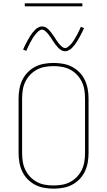

<svg xmlns="http://www.w3.org/2000/svg" viewBox="-20 -1119 640 1147"><path d="M300 8Q272 8 243.5 3Q215 -2 190 -15Q165 -28 145 -48.5Q125 -69 113 -94.5Q101 -120 96 -148Q91 -176 91 -205V-530Q91 -559 96 -587Q101 -615 113 -640.5Q125 -666 145 -686.5Q165 -707 190 -720Q215 -733 243.5 -738Q272 -743 300 -743Q328 -743 356.5 -738Q385 -733 410 -720Q435 -707 455 -686.5Q475 -666 487 -640.5Q499 -615 504 -587Q509 -559 509 -530V-205Q509 -176 504 -148Q499 -120 487 -94.5Q475 -69 455 -48.5Q435 -28 410 -15Q385 -2 356.5 3Q328 8 300 8ZM300 -11Q326 -11 351.5 -15.5Q377 -20 399.5 -32Q422 -44 440 -63Q458 -82 469 -105Q480 -128 484 -153.5Q488 -179 488 -205V-530Q488 -556 484 -581.5Q480 -607 469 -630Q458 -653 440 -672Q422 -691 399.5 -703Q377 -715 351.5 -719.5Q326 -724 300 -724Q274 -724 248.5 -719.5Q223 -715 200.5 -703Q178 -691 160 -672Q142 -653 131 -630Q120 -607 116 -581.5Q112 -556 112 -530V-205Q112 -179 116 -153.5Q120 -128 131 -105Q142 -82 160 -63Q178 -44 200.5 -32Q223 -20 248.5 -15.5Q274 -11 300 -11ZM369 -813Q356 -813 345.5 -819.5Q335 -826 326.5 -835Q318 -844 311 -853.5Q304 -863 297 -873.5Q290 -884 283 -895Q276 -906 268.5 -915Q261 -924 251 -933Q241 -942 231 -942Q226 -942 223.5 -941Q221 -940 217.5 -938Q214 -936 209.5 -932.5Q205 -929 200 -923.5Q195 -918 192.5 -914.5Q190 -911 187.5 -908Q185 -905 183 -902Q181 -899 178.5 -895.5Q176 -892 173.5 -888Q171 -884 169 -879.5Q167 -875 164 -870.5Q161 -866 158.5 -861Q156 -856 153.5 -850.5Q151 -845 148 -839.5Q145 -834 142.5 -828Q140 -822 137 -815L118 -823Q123 -835 128 -845Q133 -855 138 -864.5Q143 -874 147.5 -882Q152 -890 156.5 -897.5Q161 -905 165 -911Q169 -917 173.5 -922.5Q178 -928 185.5 -936.5Q193 -945 200.5 -950Q208 -955 215 -958Q222 -961 231 -961Q244 -961 254.5 -955Q265 -949 273.5 -939.5Q282 -930 289 -920.5Q296 -911 303 -900.5Q310 -890 317 -879Q324 -868 331.5 -859Q339 -850 349 -841Q359 -832 369 -832Q374 -832 376.5 -833Q379 -834 382.5 -836.5Q386 -839 390.5 -842.5Q395 -846 400 -851Q405 -856 407.5 -859.5Q410 -863 412.5 -866Q415 -869 417 -872Q419 -875 421.5 -879Q424 -883 426.5 -887Q429 -891 431 -895Q433 -899 436 -903.5Q439 -908 441.5 -913Q444 -918 446.5 -923.5Q449 -929 452 -934.5Q455 -940 457.5 -946Q460 -952 463 -959L482 -951Q477 -940 472 -929.5Q467 -919 462 -910Q457 -901 452.5 -892.5Q448 -884 443.5 -877Q439 -870 435 -863.5Q431 -857 426.5 -851.5Q422 -846 414.5 -837.5Q407 -829 399.5 -824Q392 -819 385 -816Q378 -813 369 -813ZM472 -1081H128V-1099H472Z"/></svg>

Font: Iosevka SS04 Thin Extended
Style: Regular
Weight: 100
Width: 7
Monospace: yes
Designer: Belleve Invis
Foundry: Belleve Invis
Version: Version 19.0.0; ttfautohint (v1.8.4)